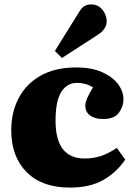

<svg xmlns="http://www.w3.org/2000/svg" viewBox="-20 -837 606 871"><path d="M297 14Q170 14 100.5 -56.5Q31 -127 31 -246Q31 -329 65.5 -393.5Q100 -458 165.5 -494.5Q231 -531 326 -531Q395 -531 442.5 -510Q490 -489 515 -456Q540 -423 540 -387Q540 -353 519 -325Q498 -297 448 -297Q411 -297 389 -313Q367 -329 367 -358Q367 -371 374.5 -389.5Q382 -408 402 -441Q370 -461 329 -461Q284 -461 258 -420Q232 -379 232 -289Q232 -118 364 -118Q403 -118 437 -129Q471 -140 510 -166L548 -113Q509 -55 448.5 -20.5Q388 14 297 14ZM261 -574 229 -606 338 -781Q351 -803 364 -810Q377 -817 393 -817Q418 -817 433.5 -804Q449 -791 456.5 -773.5Q464 -756 464 -741Q464 -704 422 -678Z"/></svg>

Font: Literata 36pt ExtraBold
Style: Regular
Weight: 800
Designer: Latin by Veronika Burian and Jose Scaglione. Greek by Irene Vlachou. Cyrillic by Vera Evstafieva.
Foundry: TypeTogether
Version: Version 3.002